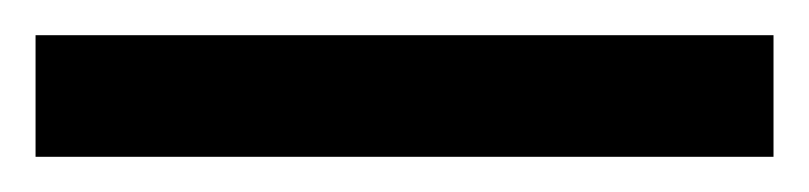

<svg xmlns="http://www.w3.org/2000/svg" viewBox="-22 70 455 108"><path d="M413.1 158.2H-2V89.8H413.1Z"/></svg>

Font: Noto Sans Gurmukhi
Style: Regular
Weight: 400
Designer: Monotype Design Team
Foundry: Monotype Imaging Inc.
Version: Version 1.03 uh